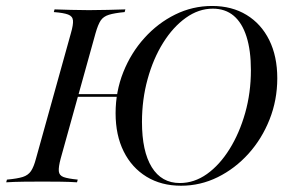

<svg xmlns="http://www.w3.org/2000/svg" viewBox="-39 -602 960 634"><path d="M190.3 -282.3 191.9 -291.1H395.2L392.7 -282.3ZM-18.5 0 -16.1 -8.9Q18.5 -12.1 36.3 -17.7Q54 -23.4 63.3 -37.1Q72.6 -50.8 79.8 -78.2L195.2 -492.7Q203.2 -520.2 202 -534.3Q200.8 -548.4 185.9 -554Q171 -559.7 138.7 -562.1L141.1 -571Q165.3 -570.2 194.8 -569.4Q224.2 -568.5 254.8 -568.5Q287.1 -568.5 317.7 -569.4Q348.4 -570.2 375 -571L372.6 -562.1Q338.7 -558.9 320.6 -553.2Q302.4 -547.6 293.5 -534.3Q284.7 -521 276.6 -492.7L161.3 -78.2Q154 -50.8 155.2 -36.7Q156.5 -22.6 171 -17.3Q185.5 -12.1 217.7 -8.9L215.3 0Q191.1 -1.6 161.7 -2Q132.3 -2.4 101.6 -2.4Q68.5 -2.4 38.3 -2Q8.1 -1.6 -18.5 0ZM558.9 11.3Q493.5 11.3 444.8 -18.5Q396 -48.4 369.4 -102Q342.7 -155.6 342.7 -228.2Q342.7 -300 368.1 -363.7Q393.5 -427.4 437.9 -476.6Q482.3 -525.8 539.5 -554Q596.8 -582.3 661.3 -582.3Q726.6 -582.3 775 -552.8Q823.4 -523.4 850 -469.8Q876.6 -416.1 876.6 -343.5Q876.6 -271.8 851.2 -207.7Q825.8 -143.5 781.5 -94.4Q737.1 -45.2 679.8 -16.9Q622.6 11.3 558.9 11.3ZM554.8 2.4Q602.4 2.4 644.4 -27.4Q686.3 -57.3 719 -109.7Q751.6 -162.1 770.6 -229Q789.5 -296 789.5 -370.2Q789.5 -435.5 775 -481Q760.5 -526.6 732.7 -550Q704.8 -573.4 663.7 -573.4Q616.9 -573.4 574.6 -543.1Q532.3 -512.9 499.6 -460.5Q466.9 -408.1 448.4 -340.7Q429.8 -273.4 429.8 -199.2Q429.8 -102.4 462.1 -50Q494.4 2.4 554.8 2.4Z"/></svg>

Font: Playfair 144pt
Style: Italic
Weight: 400
Italic angle: -15.6°
Designer: Claus Eggers Sørensen
Foundry: Claus Eggers Sørensen
Version: Version 2.001;gftools[0.9.30]